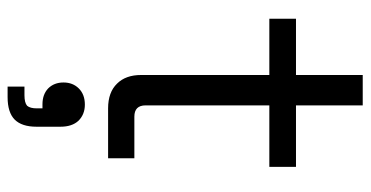

<svg xmlns="http://www.w3.org/2000/svg" viewBox="-252 -450 965 500"><g transform="rotate(90 230.0 -200.5)"><path d="M262.7 0Q220.7 0 198.2 -23.4Q175.8 -45.9 175.8 -85.9Q175.8 -197.3 175.8 -419.9Q139.6 -419.9 29.3 -419.9Q29.3 -437.5 29.3 -489.3Q65.4 -489.3 175.8 -489.3Q175.8 -532.2 175.8 -663.1Q195.3 -663.1 254.9 -663.1Q254.9 -619.1 254.9 -489.3Q294.9 -489.3 415 -489.3Q415 -471.7 415 -419.9Q375 -419.9 254.9 -419.9Q254.9 -339.8 254.9 -97.7Q254.9 -68.4 284.2 -68.4Q320.3 -68.4 392.6 -68.4Q392.6 -50.8 392.6 0Q360.4 0 262.7 0ZM206.1 261.7Q206.1 251 206.1 217.8Q211.9 217.8 228.5 217.8Q248 217.8 255.9 210.9Q262.7 203.1 262.7 185.5Q262.7 180.7 262.7 170.9Q259.8 170.9 252 170.9Q226.6 170.9 210.9 156.2Q195.3 140.6 195.3 116.2Q195.3 91.8 210.9 76.2Q226.6 60.5 252.9 60.5Q278.3 60.5 294.9 77.1Q310.5 93.8 310.5 124Q310.5 144.5 310.5 186.5Q310.5 224.6 292 243.2Q273.4 261.7 233.4 261.7Q223.6 261.7 206.1 261.7Z"/></g></svg>

Font: Kadena Space Grotesk
Style: Regular
Weight: 400
Designer: Florian Karsten
Version: Version 2.000